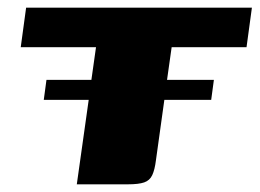

<svg xmlns="http://www.w3.org/2000/svg" viewBox="-20 -480 676 500"><path d="M101 -272H218L230 -357H34L48 -460H636L622 -357H427L415 -272H537L530 -220H408L386 -62Q383 -38 376.5 -24Q370 -10 355.5 -5Q341 0 313 0H180L211 -220H94Z"/></svg>

Font: Genos Thin ExtraBold
Style: Italic
Weight: 800
Italic angle: -8°
Version: Version 1.010